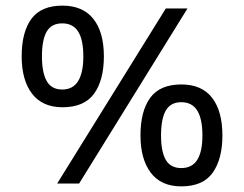

<svg xmlns="http://www.w3.org/2000/svg" viewBox="-20 -652 868 682"><path d="M569 -622H646L261 0H183ZM202 -271Q131 -271 94 -319Q57 -367 57 -452Q57 -538 91.5 -585Q126 -632 202 -632Q274 -632 311.5 -585Q349 -538 349 -452Q349 -367 314 -319Q279 -271 202 -271ZM201 -334Q239 -334 257.5 -364Q276 -394 276 -452Q276 -511 257.5 -540Q239 -569 201 -569Q163 -569 146 -540Q129 -511 129 -452Q129 -394 146 -364Q163 -334 201 -334ZM624 10Q552 10 515.5 -38.5Q479 -87 479 -171Q479 -257 513.5 -304.5Q548 -352 624 -352Q697 -352 733.5 -304.5Q770 -257 770 -171Q770 -87 735.5 -38.5Q701 10 624 10ZM624 -55Q662 -55 680.5 -84Q699 -113 699 -171Q699 -230 680.5 -259.5Q662 -289 624 -289Q586 -289 569 -259.5Q552 -230 552 -171Q552 -113 569 -84Q586 -55 624 -55Z"/></svg>

Font: ubangla05
Style: Book
Weight: 400
Designer: Jelle Bosma - Monotype Design Team
Foundry: Monotype Imaging Inc.
Version: Version 2.003